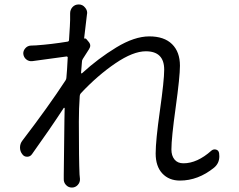

<svg xmlns="http://www.w3.org/2000/svg" viewBox="-20 -806 1067 857"><path d="M923.8 -133.8Q933.6 -141.6 944.8 -138.2Q956.1 -134.8 958 -122.1Q959 -115.2 959 -108.4Q959 -77.1 935.5 -57.6Q864.3 0 783.2 0Q734.4 0 704.6 -31.7Q674.8 -63.5 674.8 -121.1Q674.8 -177.7 693.8 -312.5Q712.9 -447.3 712.9 -495.1Q712.9 -577.1 630.9 -577.1Q574.2 -577.1 495.1 -523.4Q416 -469.7 340.8 -389.6Q335.9 -383.8 335.9 -377Q332 -322.3 332 -262.7Q332 -91.8 335 -27.3Q335.9 -18.6 336.9 -7.8Q337.9 7.8 327.1 19.5Q316.4 31.2 300.8 31.2Q285.2 31.2 274.4 19.5Q263.7 7.8 264.6 -7.8Q264.6 -18.6 264.6 -25.4Q264.6 -60.5 267.6 -273.4Q267.6 -285.2 268.6 -322.3Q268.6 -324.2 267.1 -324.7Q265.6 -325.2 264.6 -324.2Q202.1 -228.5 123 -118.2Q115.2 -106.4 101.1 -106.4Q86.9 -106.4 79.1 -118.2Q69.3 -130.9 69.3 -147.5Q69.3 -165 80.1 -178.7Q197.3 -332 272.5 -447.3Q276.4 -453.1 276.4 -460Q279.3 -488.3 282.2 -547.9Q283.2 -550.8 280.8 -552.7Q278.3 -554.7 275.4 -553.7Q205.1 -543.9 125 -533.2Q109.4 -531.2 97.7 -540.5Q85.9 -549.8 84 -565.4Q83 -579.1 92.8 -590.3Q102.5 -601.6 117.2 -602.5Q127.9 -602.5 141.6 -603.5Q210 -608.4 281.2 -620.1Q288.1 -621.1 288.1 -627.9Q293 -702.1 293 -716.8V-746.1Q293 -762.7 303.7 -774.4Q314.5 -786.1 331.1 -786.1Q331.1 -786.1 332 -786.1Q348.6 -786.1 359.4 -772.5Q369.1 -761.7 369.1 -748Q369.1 -745.1 368.2 -742.2Q363.3 -706.1 355.5 -634.8Q355.5 -633.8 355.5 -633.8Q361.3 -635.7 365.2 -631.8L375 -620.1Q382.8 -611.3 382.8 -602.5Q382.8 -594.7 377 -585.9Q361.3 -562.5 349.6 -543Q345.7 -537.1 345.7 -529.3Q344.7 -521.5 343.8 -505.4Q342.8 -489.3 341.8 -481.4Q341.8 -479.5 343.3 -478.5Q344.7 -477.5 346.7 -479.5Q418 -544.9 499 -594.2Q580.1 -643.6 646.5 -643.6Q712.9 -643.6 748 -608.9Q783.2 -574.2 783.2 -512.7Q783.2 -463.9 764.2 -326.7Q745.1 -189.5 745.1 -138.7Q745.1 -111.3 758.8 -94.2Q772.5 -77.1 798.8 -77.1Q860.4 -77.1 923.8 -133.8Z"/></svg>

Font: Gen Jyuu Gothic P Normal
Style: Regular
Weight: 300
Designer: [Source Han Sans]
Ryoko NISHIZUKA  (kana & ideographs); Paul D. Hunt (Latin, Greek & Cyrillic); Wenlong ZHANG  (bopomofo
Version: Version 1.002.20150607